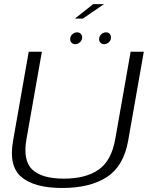

<svg xmlns="http://www.w3.org/2000/svg" viewBox="-20 -932 762 956"><path d="M289.5 4Q428 4 511.8 -50.2Q595.5 -104.5 618 -230.5L696 -674.5H630.5L554 -240.5Q535.5 -133 471.8 -87.8Q408 -42.5 298 -42.5Q188 -42.5 140.5 -88Q93 -133.5 112 -240.5L188.5 -674.5H123L45 -230.5Q22.5 -104.5 87.2 -50.2Q152 4 289.5 4ZM355 -712Q367.5 -712 378.2 -721.8Q389 -731.5 389 -745.5Q389 -756.5 381.8 -763.8Q374.5 -771 364 -771Q350.5 -771 340 -761.2Q329.5 -751.5 329.5 -737.5Q329.5 -726 336.5 -719Q343.5 -712 355 -712ZM498.5 -712Q512 -712 522.2 -721.8Q532.5 -731.5 532.5 -745.5Q532.5 -756.5 525.8 -763.8Q519 -771 507.5 -771Q494.5 -771 484 -761.2Q473.5 -751.5 473.5 -737.5Q473.5 -726 480.8 -719Q488 -712 498.5 -712ZM353 -839.5H392.5L498 -911.5H444Z"/></svg>

Font: Anybody SemiExpanded Light
Style: Italic
Weight: 300
Width: 6
Italic angle: -10°
Version: Version 1.113;gftools[0.9.25]